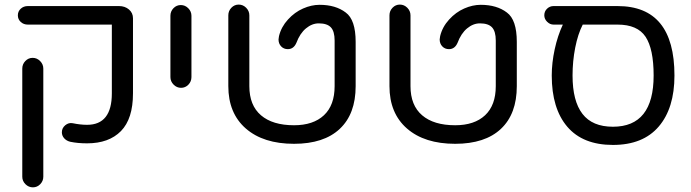

<svg xmlns="http://www.w3.org/2000/svg" viewBox="-20 -616 2984 829"><path d="M554.2 -537.1V-212.9Q554.2 -103 502.2 -50Q450.2 2.9 356 2.9Q315.4 2.9 283.2 -3.9Q267.1 -7.8 257.1 -19Q247.1 -30.3 247.1 -44.9Q247.1 -63 261.7 -75.2Q276.4 -87.4 293.9 -84Q327.1 -77.1 356 -77.1Q462.9 -77.1 462.9 -212.9V-509.8H100.1Q82 -509.8 69.6 -521.2Q57.1 -532.7 57.1 -549.8Q57.1 -566.9 69.6 -578.4Q82 -589.8 100.1 -589.8H494.1Q519.5 -589.8 536.9 -575Q554.2 -560.1 554.2 -537.1ZM167 -319.8V147Q167 165.5 153.8 179.2Q140.6 192.9 122.1 192.9Q103.5 192.9 89.8 179.2Q76.2 165.5 76.2 147V-319.8Q76.2 -338.9 89.4 -352.5Q102.5 -366.2 121.1 -366.2Q139.6 -366.2 153.3 -352.3Q167 -338.4 167 -319.8Z M806.6 -547.9V-283.2Q806.6 -264.2 793.5 -250.5Q780.3 -236.8 761.7 -236.8Q743.2 -236.8 729.5 -250.7Q715.8 -264.6 715.8 -283.2V-547.9Q715.8 -566.9 729 -580.6Q742.2 -594.2 760.7 -594.2Q779.3 -594.2 793 -580.3Q806.6 -566.4 806.6 -547.9Z M1249.5 4.9Q1117.2 4.9 1041.5 -61Q965.8 -127 965.8 -244.1V-549.8Q965.8 -568.8 979 -582.5Q992.2 -596.2 1010.7 -596.2Q1029.3 -596.2 1043 -582.3Q1056.6 -568.4 1056.6 -549.8V-244.1Q1056.6 -161.1 1106.9 -118.2Q1157.2 -75.2 1249.5 -75.2Q1332.5 -75.2 1378.7 -118.4Q1424.8 -161.6 1424.8 -244.1V-440.9Q1424.8 -480.5 1408.7 -497.8Q1392.6 -515.1 1356.4 -515.1Q1327.1 -515.1 1301 -493.4Q1274.9 -471.7 1259.8 -431.2Q1248 -403.8 1222.7 -403.8Q1205.1 -403.8 1193.8 -415.8Q1182.6 -427.7 1182.6 -445.8Q1182.6 -446.3 1184.6 -460Q1194.3 -500 1223.4 -531.7Q1252.4 -563.5 1288.6 -579.3Q1324.7 -595.2 1359.9 -595.2Q1429.2 -595.2 1472.7 -562Q1515.6 -530.8 1515.6 -435.1V-244.1Q1515.6 -124 1447 -59.6Q1378.4 4.9 1249.5 4.9Z M1945.3 4.9Q1813 4.9 1737.3 -61Q1661.6 -127 1661.6 -244.1V-549.8Q1661.6 -568.8 1674.8 -582.5Q1688 -596.2 1706.5 -596.2Q1725.1 -596.2 1738.8 -582.3Q1752.4 -568.4 1752.4 -549.8V-244.1Q1752.4 -161.1 1802.7 -118.2Q1853 -75.2 1945.3 -75.2Q2028.3 -75.2 2074.5 -118.4Q2120.6 -161.6 2120.6 -244.1V-440.9Q2120.6 -480.5 2104.5 -497.8Q2088.4 -515.1 2052.2 -515.1Q2022.9 -515.1 1996.8 -493.4Q1970.7 -471.7 1955.6 -431.2Q1943.8 -403.8 1918.5 -403.8Q1900.9 -403.8 1889.6 -415.8Q1878.4 -427.7 1878.4 -445.8Q1878.4 -446.3 1880.4 -460Q1890.1 -500 1919.2 -531.7Q1948.2 -563.5 1984.4 -579.3Q2020.5 -595.2 2055.7 -595.2Q2125 -595.2 2168.5 -562Q2211.4 -530.8 2211.4 -435.1V-244.1Q2211.4 -124 2142.8 -59.6Q2074.2 4.9 1945.3 4.9Z M2892.1 -290Q2892.1 -148.9 2824.2 -69.6Q2756.3 9.8 2626.5 9.8Q2496.6 9.8 2429.4 -68.8Q2362.3 -147.5 2362.3 -290Q2362.3 -344.2 2375 -403.1Q2387.7 -461.9 2410.2 -509.8H2370.1Q2354.5 -509.8 2342.3 -522Q2330.1 -534.2 2330.1 -549.8Q2330.1 -566.9 2342 -578.4Q2354 -589.8 2370.1 -589.8H2646.5Q2892.1 -589.8 2892.1 -290ZM2802.2 -290Q2802.2 -404.8 2767.3 -457.3Q2732.4 -509.8 2646.5 -509.8H2496.1Q2475.1 -468.8 2463.6 -410.2Q2452.1 -351.6 2452.1 -290Q2452.1 -179.7 2494.9 -124.3Q2537.6 -68.8 2626.5 -68.8Q2802.2 -68.8 2802.2 -290Z"/></svg>

Font: Aka-Acid-Varela
Style: Regular
Weight: 400
Designer: Joe Prince, Avraham Cornfeld, Cyberella
Foundry: Joe Prince, Avraham Cornfeld, Cyberella
Version: Version 2.000; ttfautohint (v1.5.33-1714) -l 8 -r 50 -G 200 